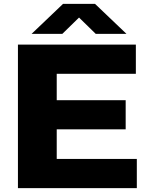

<svg xmlns="http://www.w3.org/2000/svg" viewBox="-20 -970 770 990"><path d="M72.5 0V-740H680.5V-589.5H272.5V-453.5H628V-303H272.5V-150.5H685.5V0ZM143 -795.5 305 -950H470L632 -795.5H473.5L387.5 -879.5L301.5 -795.5Z"/></svg>

Font: Encode Sans Expanded ExtraBold
Style: Regular
Weight: 800
Width: 7
Designer: Multiple Designers
Foundry: Impallari Type
Version: Version 3.000; ttfautohint (v1.8.3) -l 8 -r 50 -G 200 -x 14 